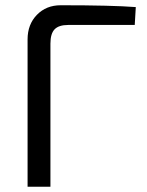

<svg xmlns="http://www.w3.org/2000/svg" viewBox="-20 -711 558 731"><path d="M85 0V-561Q85 -618 120.5 -654.5Q156 -691 211 -691Q407 -691 497 -684L493 -616H240Q204 -616 188 -599.5Q172 -583 172 -545V0Z"/></svg>

Font: Exo 2.0
Style: Regular
Weight: 400
Designer: Natanael Gama
Version: Version 1.001;PS 001.001;hotconv 1.0.70;makeotf.lib2.5.58329